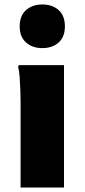

<svg xmlns="http://www.w3.org/2000/svg" viewBox="-20 -838 378 858"><path d="M169 -623Q125 -623 96.5 -648Q68 -673 68 -720Q68 -768 96.5 -793Q125 -818 169 -818Q214 -818 242 -793Q270 -768 270 -720Q270 -673 242 -648Q214 -623 169 -623ZM72 0V-382Q72 -402 71 -432.5Q70 -463 68 -492Q66 -521 61 -539L64 -547H266V0Z"/></svg>

Font: Kufam ExtraBold
Style: Regular
Weight: 800
Designer: Wael Morcos, Artur Schmal
Foundry: Original Type
Version: Version 1.300; ttfautohint (v1.8.3)